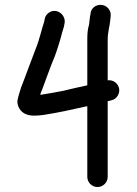

<svg xmlns="http://www.w3.org/2000/svg" viewBox="-20 -667 549 772"><path d="M372 85C394.5 85 413 66.5 413 44V-260L429 -264C439.7 -266.7 447.8 -272.8 453.5 -282.5C471.9 -313.8 445.5 -348.3 413 -344V-506C413 -523.4 414 -528.1 416 -540L418 -554C420.8 -563.8 422.8 -580.1 424 -592L425 -603C426.3 -613.7 423.3 -623.5 416 -632.5C393.6 -660 346.2 -647.6 344 -611L342 -601C340.8 -591.7 339.4 -576.3 338 -568C332.3 -548 331 -532.8 331 -506V-324C300 -317.4 259.9 -308.2 235 -302C203.1 -295.2 174.6 -291.1 144 -286H142V-288L151 -311C167.7 -354.5 181.6 -397 200 -440C208.8 -463.4 222.3 -506 228 -529C228.7 -533.7 230 -538.3 232 -543C236.4 -556.2 238.3 -563.9 240 -576C244 -610.3 204.5 -637.9 174.5 -614.5C162.9 -605.5 160.2 -596.2 158 -581C147 -548.1 137.7 -504.6 124 -472C106.6 -427.5 91 -383.1 74 -339L65 -316L57 -290C52.4 -271.5 45.7 -259.1 54 -238.5C63.6 -214.5 85.7 -202 117 -202C127.7 -202 140.7 -203 156 -205C214.5 -214.2 262.5 -224.8 321 -238L331 -240V44C331 66.5 349.5 85 372 85Z"/></svg>

Font: HoneyBee
Style: Bd
Weight: 700
Foundry: Cannot Into Space Fonts
Version: Version 0.89